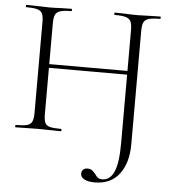

<svg xmlns="http://www.w3.org/2000/svg" viewBox="-58 -678 880 976"><g transform="rotate(5 382.0 -190.5)"><path d="M389 206Q389 193 397 185Q405 177 419 177Q434 177 442 183Q450 189 460 201Q468 213 476 219Q484 225 498 225Q538 225 558 179.5Q578 134 578 34V-542Q578 -572 571.5 -586.5Q565 -601 546.5 -607Q528 -613 489 -613Q486 -613 486 -619Q486 -625 489 -625L536 -624Q578 -622 605 -622Q630 -622 672 -624L720 -625Q723 -625 723 -619Q723 -613 720 -613Q681 -613 662.5 -607.5Q644 -602 637 -588Q630 -574 630 -544V34Q630 130 586.5 187Q543 244 460 244Q427 244 408 233.5Q389 223 389 206ZM36 -12Q75 -12 93.5 -17Q112 -22 119 -36.5Q126 -51 126 -81V-544Q126 -574 119.5 -588Q113 -602 94.5 -607.5Q76 -613 37 -613Q35 -613 35 -619Q35 -625 37 -625L86 -624Q128 -622 152 -622Q179 -622 221 -624L268 -625Q270 -625 270 -619Q270 -613 268 -613Q229 -613 210.5 -607Q192 -601 185.5 -586.5Q179 -572 179 -542V-81Q179 -50 185.5 -36Q192 -22 210 -17Q228 -12 268 -12Q270 -12 270 -6Q270 0 268 0Q238 0 220 -1L152 -2L86 -1Q68 0 36 0Q34 0 34 -6Q34 -12 36 -12ZM150 -335H600V-316H150Z"/></g></svg>

Font: Cormorant SC Light
Style: Regular
Weight: 300
Designer: Christian Thalmann (Catharsis Fonts)
Foundry: Catharsis Fonts
Version: Version 4.000